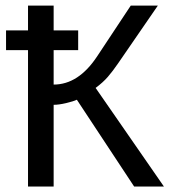

<svg xmlns="http://www.w3.org/2000/svg" viewBox="-20 -679 640 699"><path d="M82 -496.6H2V-568.4H82V-658.7H175.3V-568.4H264.6V-496.6H175.3V-371.1Q265.6 -371.1 333.5 -473.6L456.1 -658.7H554.7L410.2 -448.7Q390.1 -419.4 372.6 -399.2Q355 -378.9 328.1 -358.9L576.7 0H468.3L259.8 -315.9Q247.6 -310.1 220.9 -303.7Q194.3 -297.4 175.3 -297.4V0H82Z"/></svg>

Font: Cousine
Style: Regular
Weight: 400
Monospace: yes
Designer: Steve Matteson
Foundry: Monotype Imaging Inc.
Version: Version 1.21